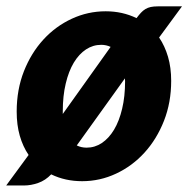

<svg xmlns="http://www.w3.org/2000/svg" viewBox="-38 -562 593 604"><path d="M220.5 8Q167 8 123 -13.5Q105 5.5 82.2 13.5Q59.5 21.5 37.5 21.5H-18.5L52 -74.5Q34 -101 24.2 -135Q14.5 -169 14.5 -211Q14.5 -280 37.2 -337.8Q60 -395.5 98.5 -437.5Q137 -479.5 187.8 -503Q238.5 -526.5 294.5 -526.5Q347 -526.5 391.5 -505Q399 -515 405.5 -522Q412 -529 419.5 -533.5Q427 -538 436.2 -540Q445.5 -542 458.5 -542H534.5L462.5 -444Q480.5 -417.5 490.5 -383.5Q500.5 -349.5 500.5 -307.5Q500.5 -239.5 477.8 -181.8Q455 -124 416.5 -81.8Q378 -39.5 327.2 -15.8Q276.5 8 220.5 8ZM234.5 -97.5Q260.5 -97.5 282.5 -112.2Q304.5 -127 320.8 -154Q337 -181 346.2 -219.8Q355.5 -258.5 355.5 -306.5Q355.5 -309 355.2 -311Q355 -313 355 -315.5L203.5 -104.5Q217.5 -97.5 234.5 -97.5ZM159.5 -203.5 310 -414.5Q296 -421 280.5 -421Q254.5 -421 232.5 -406.5Q210.5 -392 194.2 -365Q178 -338 168.8 -299.2Q159.5 -260.5 159.5 -212Z"/></svg>

Font: Lato Black
Style: Italic
Weight: 900
Italic angle: -7°
Designer: Lukasz Dziedzic
Foundry: tyPoland Lukasz Dziedzic
Version: Version 2.007; 2014-02-27